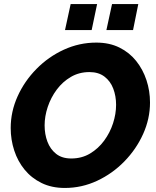

<svg xmlns="http://www.w3.org/2000/svg" viewBox="-20 -925 773 951"><path d="M301 6Q236 6 186 -18.5Q136 -43 102 -84.5Q68 -126 50.5 -179.5Q33 -233 33 -291Q33 -372 67 -447.5Q101 -523 160.5 -583.5Q220 -644 296.5 -679Q373 -714 457 -714Q522 -714 571.5 -689.5Q621 -665 654.5 -623Q688 -581 705.5 -528Q723 -475 723 -417Q723 -337 689 -261.5Q655 -186 596 -125.5Q537 -65 461 -29.5Q385 6 301 6ZM333 -140Q385 -140 426 -164.5Q467 -189 496 -228.5Q525 -268 540 -314.5Q555 -361 555 -406Q555 -449 541 -486Q527 -523 497.5 -545.5Q468 -568 423 -568Q372 -568 331 -544Q290 -520 261 -481Q232 -442 216.5 -395.5Q201 -349 201 -304Q201 -260 215 -223Q229 -186 258 -163Q287 -140 333 -140ZM302 -776 330 -905H461L434 -776ZM507 -776 535 -905H665L639 -776Z"/></svg>

Font: Raleway ExtraBold
Style: Italic
Weight: 800
Italic angle: -12°
Designer: Matt McInerney, Pablo Impallari, Rodrigo Fuenzalida
Foundry: Matt McInerney, Pablo Impallari, Rodrigo Fuenzalida
Version: Version 4.026